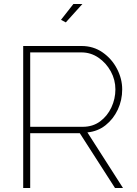

<svg xmlns="http://www.w3.org/2000/svg" viewBox="-20 -940 685 960"><path d="M96 0V-710H388Q447 -710 493 -678Q539 -646 565 -596Q591 -546 591 -493Q591 -439 569 -392Q547 -345 508 -314Q469 -283 417 -278L595 0H555L379 -274H131V0ZM131 -306H394Q444 -306 480.5 -333Q517 -360 537 -403Q557 -446 557 -493Q557 -541 534 -583Q511 -625 472.5 -651.5Q434 -678 387 -678H131ZM309 -828 285 -841 347 -920H392Z"/></svg>

Font: Raleway ExtraLight
Style: Regular
Weight: 200
Designer: Matt McInerney, Pablo Impallari, Rodrigo Fuenzalida
Foundry: Matt McInerney, Pablo Impallari, Rodrigo Fuenzalida
Version: Version 4.026